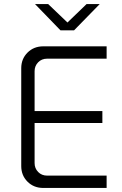

<svg xmlns="http://www.w3.org/2000/svg" viewBox="-20 -929 601 949"><path d="M194 0Q147 0 116 -31Q85 -62 85 -108V-592Q85 -638 116 -669Q147 -700 194 -700H507V-639H213Q186 -639 168.5 -621Q151 -603 151 -577V-123Q151 -97 168.5 -79Q186 -61 213 -61H507V0ZM120 -321V-380H486V-321ZM279 -779 153 -909H218L332 -800H295L408 -909H473L346 -779Z"/></svg>

Font: SUSE Light
Style: Regular
Weight: 300
Designer: Rene Bieder
Foundry: SUSE
Version: Version 1.000